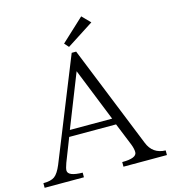

<svg xmlns="http://www.w3.org/2000/svg" viewBox="-132 -1019 992 1113"><g transform="rotate(-15 364.0 -462.5)"><path d="M351.1 -725.1H377.9L625 -111.8Q653.3 -39.6 731 -37.6V-9.8H470.2V-37.6Q558.1 -37.6 558.1 -73.7Q558.1 -93.8 547.4 -121.6L492.2 -257.8H210.9L155.8 -116.7Q145 -86.9 145 -73.7Q145 -39.1 232.9 -37.6V-9.8H-2.9V-37.6Q43 -37.6 64.9 -53.7Q86.9 -69.8 106.9 -117.7ZM351.1 -614.7 225.1 -295.9H479ZM459 -915 506.8 -866.2 345.2 -762.2 322.3 -788.1Z"/></g></svg>

Font: I.Ming
Style: Regular
Weight: 400
Designer: Ichiten Fonts Project
Version: Version 5.10 Mar 24, 2018